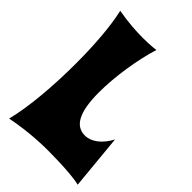

<svg xmlns="http://www.w3.org/2000/svg" viewBox="-216 -795 897 897"><g transform="rotate(45 232.5 -346.5)"><path d="M439 -266C410 -210 367 -179 326 -179C265 -179 230 -234 230 -368C230 -474 251 -605 280 -698C280 -698 249 -693 196 -693C154 -693 98 -696 31 -708C50 -628 59 -510 59 -387C59 -239 46 -85 20 15C133 -8 236 -8 236 -8C240 -8 397 -10 465 7Z"/></g></svg>

Font: Spicy Rice
Style: Regular
Weight: 400
Designer: Astigmatic (AOETI)
Foundry: Astigmatic (AOETI)
Version: Version 1.000